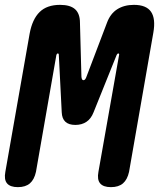

<svg xmlns="http://www.w3.org/2000/svg" viewBox="-47 -760 667 790"><path d="M484 -53Q477 -21 459 -5.5Q441 10 409.5 10Q378 10 365 -5.5Q352 -21 358 -53L443 -534Q444 -538 442 -539Q442 -540 440 -540Q436 -540 433 -534L338 -298Q328 -272 309 -259Q290 -246 263 -246Q236 -246 222 -259Q208 -272 207 -298L195 -534Q195 -540 191 -540Q187 -540 185 -534L101 -53Q94 -21 76 -5.5Q58 10 26.5 10Q-5 10 -18 -5.5Q-31 -21 -25 -53L75 -622Q86 -681 116 -710.5Q146 -740 200 -740Q242 -740 262 -722Q282 -704 282 -666L288 -445Q289 -430 296.5 -430Q304 -430 309 -445L393 -666Q407 -704 435.5 -722Q464 -740 504 -740Q555 -740 574.5 -711.5Q594 -683 584 -626Z"/></svg>

Font: Maple Mono
Style: Bold Italic
Weight: 700
Italic angle: -10°
Monospace: yes
Designer: subframe7536
Version: Version 7.000